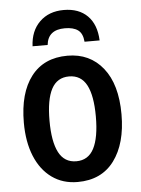

<svg xmlns="http://www.w3.org/2000/svg" viewBox="-54 -797 626 850"><g transform="rotate(-5 259.0 -372.0)"><path d="M257 10Q191 10 142.5 -25Q94 -60 68 -123.5Q42 -187 42 -272Q42 -404 98.5 -477.5Q155 -551 260 -551Q359 -551 417.5 -478Q476 -405 476 -272Q476 -142 419.5 -66Q363 10 257 10ZM259 -82Q312 -82 337 -130Q362 -178 362 -272Q362 -365 337 -412Q312 -459 259 -459Q206 -459 181 -412Q156 -365 156 -271Q156 -178 181 -130Q206 -82 259 -82ZM408 -606H341Q338 -643 317.5 -658Q297 -673 259 -673Q184 -673 177 -606H110Q113 -674 154 -714Q195 -754 261 -754Q328 -754 366.5 -715.5Q405 -677 408 -606Z"/></g></svg>

Font: Noto Sans Display Medium Narrow
Style: Regular
Weight: 500
Width: 4
Designer: Monotype Design team
Foundry: Monotype Imaging Inc.
Version: Version 1.000